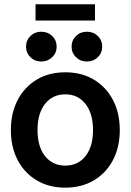

<svg xmlns="http://www.w3.org/2000/svg" viewBox="-20 -865 610 897"><path d="M285.2 11.7Q209 11.7 151.9 -22.2Q94.7 -56.2 62.7 -116.7Q30.8 -177.2 30.8 -257.3Q30.8 -337.4 62.7 -398.2Q94.7 -459 151.9 -493.2Q209 -527.3 285.2 -527.3Q360.8 -527.3 418.2 -493.2Q475.6 -459 507.6 -398.2Q539.6 -337.4 539.6 -257.3Q539.6 -177.2 507.6 -116.7Q475.6 -56.2 418.2 -22.2Q360.8 11.7 285.2 11.7ZM285.2 -91.3Q344.2 -91.3 379.4 -135.7Q414.6 -180.2 414.6 -257.3Q414.6 -334.5 379.4 -379.4Q344.2 -424.3 285.2 -424.3Q225.6 -424.3 190.4 -379.6Q155.3 -335 155.3 -257.3Q155.3 -180.2 190.4 -135.7Q225.6 -91.3 285.2 -91.3ZM423.8 -845.2V-769H146V-845.2ZM385.7 -577.6Q355.5 -577.6 335 -597.7Q314.5 -617.7 314.5 -647Q314.5 -676.8 335 -696.8Q355.5 -716.8 385.7 -716.8Q416.5 -716.8 437 -696.8Q457.5 -676.8 457.5 -647Q457.5 -617.7 437 -597.7Q416.5 -577.6 385.7 -577.6ZM172.9 -577.6Q142.6 -577.6 122.1 -597.7Q101.6 -617.7 101.6 -647Q101.6 -676.8 122.1 -696.8Q142.6 -716.8 172.9 -716.8Q203.1 -716.8 223.9 -696.8Q244.6 -676.8 244.6 -647Q244.6 -617.7 223.9 -597.7Q203.1 -577.6 172.9 -577.6Z"/></svg>

Font: Inter Display SemiBold
Style: Regular
Weight: 600
Designer: Rasmus Andersson
Foundry: rsms
Version: Version 4.001;git-9221beed3